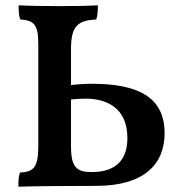

<svg xmlns="http://www.w3.org/2000/svg" viewBox="-20 -699 687 722"><path d="M325 -384C295 -384 271 -382 247 -379V-515C247 -602 273 -622 342 -626C347 -640 348 -659 348 -679C315 -677 255 -676 204 -676C151 -676 86 -677 50 -679C50 -657 51 -640 56 -626C109 -622 124 -606 124 -533V-152C124 -70 108 -53 55 -50C50 -37 49 -18 49 3C114 1 225 0 341 0C526 0 599 -85 599 -198C599 -334 499 -384 325 -384ZM325 -52C269 -52 247 -69 247 -149V-325C266 -327 287 -328 302 -328C375 -328 459 -298 459 -180C459 -102 420 -52 325 -52Z"/></svg>

Font: Vollkorn Semibold
Style: Regular
Weight: 600
Designer: Friedrich Althausen
Foundry: Friedrich Althausen
Version: Version 4.015;PS 004.015;hotconv 1.0.88;makeotf.lib2.5.64775